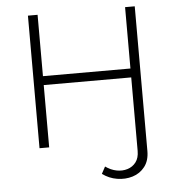

<svg xmlns="http://www.w3.org/2000/svg" viewBox="-59 -756 936 1010"><g transform="rotate(-5 408.5 -250.5)"><path d="M441 163 461 126Q489 146 519.5 152Q550 158 577.5 149.5Q605 141 622 118.5Q639 96 639 59V-329H177V0H126V-700H177V-376H639V-700H690V64Q690 115 665 147Q640 179 601 191Q562 203 519 196Q476 189 441 163Z"/></g></svg>

Font: MOST Montserrat Light
Style: Regular
Weight: 300
Designer: Julieta Ulanovsky
Foundry: Julieta Ulanovsky
Version: Version 8.000;March 11, 2024;FontCreator 15.0.0.2926 64-bit